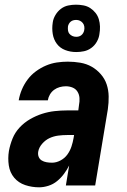

<svg xmlns="http://www.w3.org/2000/svg" viewBox="-20 -791 540 819"><path d="M147 8Q116 8 87.5 -1.5Q59 -11 40.5 -33Q22 -55 17.5 -85.5Q13 -116 18 -147Q23 -174 33.5 -200Q44 -226 63.5 -247Q83 -268 108 -282.5Q133 -297 159.5 -305.5Q186 -314 213 -317Q240 -320 266 -320H314L317 -343Q320 -358 319 -373Q318 -388 310.5 -400Q303 -412 289.5 -417.5Q276 -423 261 -423Q248 -423 235 -419.5Q222 -416 211 -408Q200 -400 193 -388Q186 -376 184 -363H60V-364Q64 -387 73.5 -409.5Q83 -432 98 -452Q113 -472 133.5 -487Q154 -502 176.5 -511.5Q199 -521 222.5 -524.5Q246 -528 269 -528Q296 -528 322.5 -523.5Q349 -519 371 -506.5Q393 -494 410 -474.5Q427 -455 435 -431Q443 -407 443.5 -380Q444 -353 440 -325L386 0H261L275 -85Q266 -67 253 -49.5Q240 -32 223.5 -18.5Q207 -5 186.5 1.5Q166 8 147 8ZM202 -97Q220 -97 238 -106.5Q256 -116 267.5 -132Q279 -148 285 -166.5Q291 -185 294 -203L296 -215H266Q247 -215 228 -212.5Q209 -210 191.5 -202Q174 -194 160 -178Q146 -162 143 -144Q141 -132 145 -122Q149 -112 158 -106.5Q167 -101 178.5 -99Q190 -97 202 -97ZM305 -569Q280 -569 258 -577.5Q236 -586 222.5 -604Q209 -622 205 -646Q201 -670 205 -695Q207 -711 216.5 -727Q226 -743 240 -753.5Q254 -764 270.5 -767.5Q287 -771 304 -771Q320 -771 336 -768Q352 -765 365 -756.5Q378 -748 387.5 -736Q397 -724 401.5 -709Q406 -694 406.5 -678Q407 -662 404 -645Q402 -629 393 -613Q384 -597 369.5 -586.5Q355 -576 338.5 -572.5Q322 -569 305 -569ZM305 -634Q311 -634 316.5 -635.5Q322 -637 327 -641Q332 -645 335 -650.5Q338 -656 339 -661Q341 -670 339.5 -678.5Q338 -687 333 -693Q328 -699 321 -702.5Q314 -706 305 -706Q299 -706 293 -704.5Q287 -703 282 -699Q277 -695 274 -689.5Q271 -684 270 -679Q269 -670 270 -661.5Q271 -653 276 -647Q281 -641 288.5 -637.5Q296 -634 305 -634Z"/></svg>

Font: Iosevka Extrabold Oblique
Style: Regular
Weight: 800
Italic angle: -9°
Monospace: yes
Designer: Belleve Invis
Foundry: Belleve Invis
Version: Version 32.5.0; ttfautohint (v1.8.4)